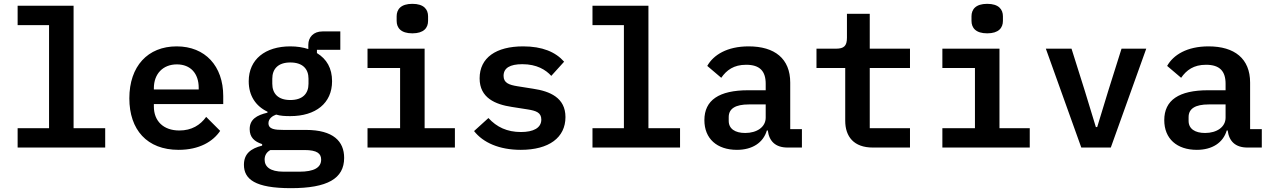

<svg xmlns="http://www.w3.org/2000/svg" viewBox="-20 -770 6640 1002"><path d="M72 0H529V-101H364V-740H72V-639H236V-101H72Z M912 12C1021 12 1092 -32 1129 -87L1056 -160C1025 -117 980 -89 916 -89C832 -89 783 -139 783 -214V-227H1145V-269C1145 -425 1051 -528 902 -528C751 -528 655 -424 655 -257C655 -93 747 12 912 12ZM903 -434C974 -434 1017 -387 1017 -312V-303H783V-310C783 -385 831 -434 903 -434Z M1776 54C1776 -32 1720 -92 1576 -92H1459C1416 -92 1381 -95 1381 -127C1381 -151 1402 -165 1421 -172C1444 -165 1468 -164 1495 -164C1627 -164 1713 -231 1713 -346C1713 -414 1685 -462 1634 -493V-510H1756V-606H1663C1616 -606 1589 -576 1589 -536V-514C1561 -523 1530 -528 1495 -528C1364 -528 1278 -460 1278 -346C1278 -270 1315 -216 1376 -187V-182C1320 -169 1283 -147 1283 -96C1283 -53 1308 -31 1348 -18V-10C1288 5 1253 33 1253 90C1253 165 1311 212 1498 212C1689 212 1776 162 1776 54ZM1656 63C1656 105 1618 126 1543 126H1460C1388 126 1361 99 1361 63C1361 41 1371 24 1391 13H1569C1636 13 1656 32 1656 63ZM1495 -248C1431 -248 1401 -282 1401 -333V-359C1401 -410 1431 -444 1495 -444C1560 -444 1590 -410 1590 -359V-333C1590 -282 1560 -248 1495 -248Z M2132 -596C2192 -596 2214 -625 2214 -661V-685C2214 -721 2192 -750 2132 -750C2072 -750 2050 -721 2050 -685V-661C2050 -625 2072 -596 2132 -596ZM1898 0H2354V-101H2196V-516H1898V-415H2068V-101H1898Z M2698 12C2845 12 2931 -52 2931 -159C2931 -260 2850 -294 2762 -307L2680 -320C2637 -327 2608 -337 2608 -374C2608 -415 2641 -435 2706 -435C2781 -435 2828 -406 2857 -374L2924 -448C2879 -499 2810 -528 2710 -528C2569 -528 2483 -469 2483 -361C2483 -259 2565 -225 2651 -212L2734 -199C2777 -192 2805 -183 2805 -146C2805 -102 2763 -81 2699 -81C2626 -81 2572 -107 2529 -154L2454 -86C2501 -26 2585 12 2698 12Z M3072 0H3529V-101H3364V-740H3072V-639H3236V-101H3072Z M4165 0V-96H4104V-339C4104 -464 4023 -528 3887 -528C3774 -528 3703 -483 3671 -426L3744 -364C3772 -404 3809 -432 3874 -432C3946 -432 3976 -398 3976 -333V-299H3885C3732 -299 3656 -247 3656 -143C3656 -46 3722 12 3826 12C3906 12 3963 -25 3982 -89H3987C3994 -33 4027 0 4090 0ZM3869 -76C3816 -76 3783 -98 3783 -139V-159C3783 -203 3818 -225 3888 -225H3976V-156C3976 -107 3930 -76 3869 -76Z M4729 0V-101H4519V-415H4729V-516H4519V-698H4400V-573C4400 -530 4384 -516 4343 -516H4241V-415H4391V-140C4391 -57 4436 0 4535 0Z M5132 -596C5192 -596 5214 -625 5214 -661V-685C5214 -721 5192 -750 5132 -750C5072 -750 5050 -721 5050 -685V-661C5050 -625 5072 -596 5132 -596ZM4898 0H5354V-101H5196V-516H4898V-415H5068V-101H4898Z M5777 0 5962 -516H5833L5764 -297L5706 -107H5699L5641 -297L5572 -516H5438L5623 0Z M6565 0V-96H6504V-339C6504 -464 6423 -528 6287 -528C6174 -528 6103 -483 6071 -426L6144 -364C6172 -404 6209 -432 6274 -432C6346 -432 6376 -398 6376 -333V-299H6285C6132 -299 6056 -247 6056 -143C6056 -46 6122 12 6226 12C6306 12 6363 -25 6382 -89H6387C6394 -33 6427 0 6490 0ZM6269 -76C6216 -76 6183 -98 6183 -139V-159C6183 -203 6218 -225 6288 -225H6376V-156C6376 -107 6330 -76 6269 -76Z"/></svg>

Font: IBM Mono SemiBold
Style: Regular
Weight: 600
Monospace: yes
Designer: Mike Abbink, Paul van der Laan, Pieter van Rosmalen
Foundry: Bold Monday
Version: Version 2.3